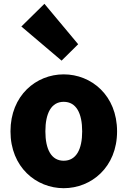

<svg xmlns="http://www.w3.org/2000/svg" viewBox="-20 -973 677 1007"><path d="M314 14C459 14 594 -96 594 -284C594 -473 459 -583 314 -583C170 -583 35 -473 35 -284C35 -96 170 14 314 14ZM314 -130C249 -130 218 -190 218 -284C218 -379 249 -439 314 -439C380 -439 411 -379 411 -284C411 -190 380 -130 314 -130ZM303 -655 390 -741 213 -953 92 -834Z"/></svg>

Font: Noto Sans T Chinese Black
Style: Bold
Weight: 900
Designer: Ryoko NISHIZUKA (kana & ideographs); Paul D. Hunt (Latin, Greek & Cyrillic); Wenlong ZHANG (bopomofo); Sandoll Communica
Foundry: Adobe Systems Incorporated
Version: Version 1.000;PS 1;hotconv 1.0.78;makeotf.lib2.5.61930